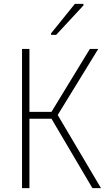

<svg xmlns="http://www.w3.org/2000/svg" viewBox="-20 -965 546 985"><path d="M242 -786H268L408 -937V-945H364L242 -794ZM93 0H131V-356H244L454 0H498L276 -375L484 -714H441L244 -391H131V-714H93Z"/></svg>

Font: Noto Sans SemiCondensed ExtraLight
Style: Regular
Weight: 200
Width: 4
Designer: Monotype Design Team
Foundry: Monotype Imaging Inc.
Version: Version 2.013